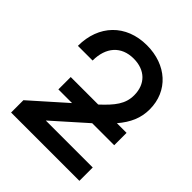

<svg xmlns="http://www.w3.org/2000/svg" viewBox="-205 -863 988 988"><g transform="rotate(45 289.0 -369.5)"><path d="M40.5 0H537.6V-97.2H196.8V-98.1L374.5 -256.3H534.7V-346.2H464.4C510.3 -400.4 533.7 -452.1 533.7 -516.1C533.7 -649.4 432.6 -739.3 290.5 -739.3C138.7 -739.3 41 -636.7 41 -485.8H147.9C147.9 -582.5 200.7 -642.6 290.5 -642.6C374 -642.6 425.8 -591.8 425.8 -510.7C425.8 -447.3 391.6 -404.8 328.6 -346.2H128.4V-256.3H228L40.5 -89.8Z"/></g></svg>

Font: Raveo Display Display Medium
Style: Regular
Weight: 500
Designer: Jakub Foglar, Rasmus Andersson (Inter)
Foundry: Jakubfoglar.com
Version: Version 1.100;Glyphs 3.2.3 (3260)